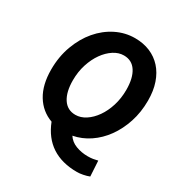

<svg xmlns="http://www.w3.org/2000/svg" viewBox="-193 -800 1046 1112"><g transform="rotate(30 330.0 -244.0)"><path d="M382 -545Q347 -545 314 -523.5Q281 -502 255 -465.5Q229 -429 213 -379.5Q197 -330 197 -273Q197 -195 226 -150.5Q255 -106 309 -106Q344 -106 377 -127.5Q410 -149 436 -186Q462 -223 477.5 -272.5Q493 -322 493 -379Q493 -457 464.5 -501Q436 -545 382 -545ZM563 160Q546 167 523 171.5Q500 176 483 176Q280 176 210 -3Q138 -29 97.5 -95.5Q57 -162 57 -264Q57 -350 84 -423.5Q111 -497 156.5 -550.5Q202 -604 262 -634Q322 -664 388 -664Q444 -664 489 -645Q534 -626 566 -590.5Q598 -555 615.5 -504Q633 -453 633 -388Q633 -310 611 -243Q589 -176 551.5 -124Q514 -72 463.5 -38Q413 -4 355 7Q375 38 412 52Q449 66 491 66Q511 66 526 63.5Q541 61 557 57Z"/></g></svg>

Font: mr_Source Sans Pro
Style: Bold Italic
Weight: 700
Italic angle: -11°
Designer: Paul D. Hunt
Foundry: Adobe Systems Incorporated
Version: Version 1.036;July 10, 2024;FontCreator 11.5.0.2430 64-bit